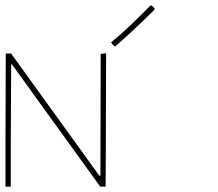

<svg xmlns="http://www.w3.org/2000/svg" viewBox="-197 -689 805 709"><path d="M192.9 0H172.9L-152.8 -451.2H-155.8L-157.2 -153.8V0H-176.8V-146L-175.8 -491.2H-155.8L169.9 -40H173.8L174.8 -490.2L194.8 -492.2L193.8 -137.2ZM374 -658.2 373 -652.8Q340.8 -620.6 301.8 -584Q260.7 -545.4 229 -518.1L224.1 -519L212.9 -532.2Q250.5 -563.5 283.2 -594.2Q312 -621.6 358.9 -668.9L363.8 -668Z"/></svg>

Font: Datalegreya
Style: Dot
Weight: 700
Designer: Figs Lab
Foundry: Figs Lab
Version: Version 1.002;PS 001.002;hotconv 1.0.70;makeotf.lib2.5.58329